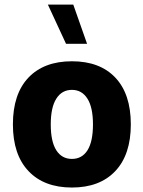

<svg xmlns="http://www.w3.org/2000/svg" viewBox="-20 -817 628 842"><path d="M295.4 -548.3Q418 -548.3 485.8 -476.6Q553.7 -404.8 553.7 -271.5Q553.7 -138.7 485.6 -66.7Q417.5 5.4 295.4 5.4Q173.3 5.4 105 -66.7Q36.6 -138.7 36.6 -271.5Q36.6 -404.8 104.7 -476.6Q172.9 -548.3 295.4 -548.3ZM295.4 -422.9Q251.5 -422.9 227.1 -384.5Q202.6 -346.2 202.6 -271.5Q202.6 -196.3 226.8 -158.2Q251 -120.1 295.4 -120.1Q339.8 -120.1 363.8 -158.2Q387.7 -196.3 387.7 -271.5Q387.7 -346.2 363.3 -384.5Q338.9 -422.9 295.4 -422.9ZM361.8 -625H269.5L189.9 -796.9H301.3Z"/></svg>

Font: Estedad-FD ExtraBold
Style: Regular
Weight: 800
Designer: Amin Abedi
Version: Version 7.3